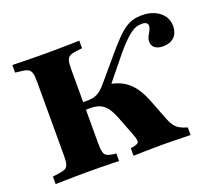

<svg xmlns="http://www.w3.org/2000/svg" viewBox="-102 -723 983 865"><g transform="rotate(-20 390.0 -291.0)"><path d="M400.8 0V-36.3Q432.3 -40.3 438.3 -48.8Q444.4 -57.3 433.1 -86.3L398.4 -176.6Q385.5 -211.3 371 -231.5Q356.5 -251.6 337.1 -260.1Q317.7 -268.5 290.3 -268.5H233.9V-304.8H291.9Q311.3 -304.8 326.2 -309.7Q341.1 -314.5 355.2 -325.8Q369.4 -337.1 384.7 -356.5L471 -458.1Q504 -497.6 528.2 -522.2Q552.4 -546.8 572.2 -559.7Q591.9 -572.6 610.9 -577.4Q629.8 -582.3 652.4 -582.3Q685.5 -582.3 711.7 -570.6Q737.9 -558.9 753.2 -537.9Q768.5 -516.9 768.5 -487.1Q767.7 -454.8 748.8 -436.3Q729.8 -417.7 696 -417.7Q671 -417.7 656.9 -428.2Q642.7 -438.7 642.7 -458.1Q642.7 -471.8 648.8 -483.5Q654.8 -495.2 660.9 -506Q666.9 -516.9 666.9 -526.6Q666.9 -536.3 659.7 -541.1Q652.4 -546 637.9 -546Q625 -546 612.9 -542.3Q600.8 -538.7 587.5 -529.4Q574.2 -520.2 556.5 -503.2Q538.7 -486.3 514.5 -458.1L393.5 -308.9L402.4 -341.9Q442.7 -335.5 471.4 -319.4Q500 -303.2 521.8 -273.8Q543.5 -244.4 562.1 -194.4L595.2 -108.9Q603.2 -87.1 613.3 -73Q623.4 -58.9 638.3 -50.4Q653.2 -41.9 674.2 -36.3V0Q640.3 -0.8 616.9 -1.2Q593.5 -1.6 575.8 -2Q558.1 -2.4 539.5 -2.4Q501.6 -2.4 464.9 -1.6Q428.2 -0.8 400.8 0ZM176.6 -2.4Q152.4 -2.4 125 -2Q97.6 -1.6 71.8 -1.2Q46 -0.8 27.4 0V-36.3L52.4 -39.5Q75 -41.9 86.7 -47.6Q98.4 -53.2 102.4 -66.5Q106.5 -79.8 106.5 -105.6V-465.3Q106.5 -491.1 102.4 -504.4Q98.4 -517.7 86.7 -523.8Q75 -529.8 52.4 -531.5L27.4 -534.7V-571Q46 -570.2 71.8 -569.8Q97.6 -569.4 125 -569Q152.4 -568.5 176.6 -568.5H187.9H200Q224.2 -568.5 251.6 -569Q279 -569.4 304.8 -569.8Q330.6 -570.2 348.4 -571V-534.7L323.4 -531.5Q301.6 -529.8 289.9 -523.8Q278.2 -517.7 274.2 -504.4Q270.2 -491.1 270.2 -465.3V-105.6Q270.2 -66.9 278.2 -54.4Q286.3 -41.9 316.1 -37.9L331.5 -36.3V0Q315.3 -0.8 292.3 -1.2Q269.4 -1.6 245.2 -2Q221 -2.4 199.2 -2.4H187.9Z"/></g></svg>

Font: Playfair 9pt Black
Style: Regular
Weight: 900
Designer: Claus Eggers Sørensen
Foundry: Claus Eggers Sørensen
Version: Version 2.203